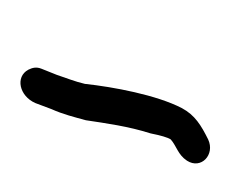

<svg xmlns="http://www.w3.org/2000/svg" viewBox="-39 -111 228 190"><g transform="rotate(90 75.0 -16.0)"><path d="M48 57C46 62 47 66 49 70C56 83 75 79 82 63L88 47C93 36 96 24 99 13C102 -7 105 -29 112 -51C114 -61 116 -68 118 -71C125 -77 133 -78 139 -87C148 -101 133 -115 118 -108C104 -101 94 -95 87 -82C74 -57 66 -14 63 14C61 23 57 33 54 42Z"/></g></svg>

Font: Stray Cat
Style: SuExtObl
Weight: 400
Version: Version 1.0